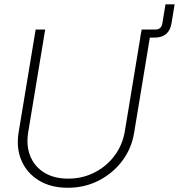

<svg xmlns="http://www.w3.org/2000/svg" viewBox="-20 -865 833 894"><path d="M632.8 -689.9 639.6 -727.5H703.1Q731 -727.5 735.8 -755.4L750.5 -844.7H793L778.8 -757.3Q767.6 -689.9 699.7 -689.9H677.7L604.5 -246.6Q592.3 -172.4 548.3 -114.7Q504.4 -57.1 439 -23.9Q373.5 9.3 295.9 9.3Q216.8 9.3 161.1 -24.7Q105.5 -58.6 80.1 -117.2Q54.7 -175.8 66.9 -250L146 -727.5H190.4L111.3 -249Q101.1 -186.5 121.1 -137.7Q141.1 -88.9 186.5 -61Q231.9 -33.2 297.4 -33.2Q363.8 -33.2 419.9 -61.8Q476.1 -90.3 513.2 -139.9Q550.3 -189.5 561 -252.4L633.3 -689.9Z"/></svg>

Font: Inter Display ExtraLight
Style: Italic
Weight: 200
Italic angle: -9.39999°
Designer: Rasmus Andersson
Foundry: rsms
Version: Version 4.000;git-a52131595